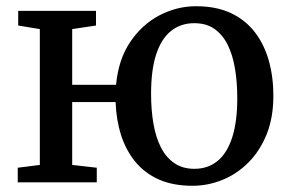

<svg xmlns="http://www.w3.org/2000/svg" viewBox="-20 -586 930 617"><path d="M598.5 11Q536 11 490.5 -9.2Q445 -29.5 415 -66Q385 -102.5 369.2 -151.5Q353.5 -200.5 351.5 -258H212V-56L291 -47V0H37V-47L108 -56V-492.5L38.5 -504V-551H288.5V-504L212 -492.5V-313.5H353Q360.5 -395 398.5 -451.2Q436.5 -507.5 492.5 -536.8Q548.5 -566 610 -566Q675 -566 721.8 -544Q768.5 -522 798.8 -482.8Q829 -443.5 843.8 -391.2Q858.5 -339 858.5 -278.5Q858.5 -208 836.8 -154.2Q815 -100.5 778 -63.5Q741 -26.5 694.5 -7.8Q648 11 598.5 11ZM604.5 -43.5Q648.5 -43.5 679.2 -68.8Q710 -94 726.2 -144.5Q742.5 -195 742.5 -270.5Q742.5 -321.5 735.2 -365.2Q728 -409 711.8 -441.8Q695.5 -474.5 669.2 -493Q643 -511.5 604.5 -511.5Q560.5 -511.5 529.2 -486.2Q498 -461 481.8 -411Q465.5 -361 465.5 -284.5Q465.5 -233 473 -189Q480.5 -145 497 -112.5Q513.5 -80 540.2 -61.8Q567 -43.5 604.5 -43.5Z"/></svg>

Font: Merriweather 28pt
Style: Regular
Weight: 400
Version: Version 2.100